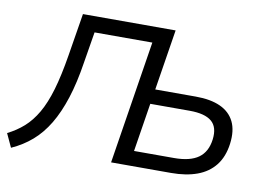

<svg xmlns="http://www.w3.org/2000/svg" viewBox="-88 -825 1329 959"><g transform="rotate(10 576.5 -345.0)"><path d="M21 15 -11 -54Q35 -77 71 -109Q107 -141 135.5 -190Q164 -239 185.5 -312Q207 -385 224 -490L259 -705H729L680 -397H886Q961 -397 1010.5 -374.5Q1060 -352 1082 -307Q1104 -262 1095 -194Q1086 -127 1052 -84Q1018 -41 962 -20.5Q906 0 830 0H526L625 -625H332L306 -467Q290 -363 264.5 -284Q239 -205 204.5 -147.5Q170 -90 124.5 -50.5Q79 -11 21 15ZM629 -76H832Q913 -76 955.5 -106.5Q998 -137 1006 -201Q1014 -264 979.5 -293Q945 -322 868 -322H668Z"/></g></svg>

Font: Nunito Sans 7pt
Style: Italic
Weight: 400
Italic angle: -9°
Designer: Vernon Adams
Foundry: Vernon Adams
Version: Version 3.101;gftools[0.9.27]